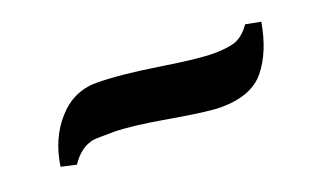

<svg xmlns="http://www.w3.org/2000/svg" viewBox="-34 -482 603 369"><g transform="rotate(-20 267.5 -297.5)"><path d="M376 -235C418 -235 448.3 -246.7 467 -270C485.7 -293.3 498.3 -324.3 505 -363L474 -369C464.7 -355.7 454.7 -347 444 -343C433.3 -339 417.8 -337 397.5 -337C377.2 -337 341.3 -341 290 -349C238.7 -357 197.5 -361 166.5 -361C135.5 -361 109.2 -348.8 87.5 -324.5C65.8 -300.2 52.3 -269.7 47 -233L78 -226C90.7 -245.3 106 -256.7 124 -260C130 -260.7 144.2 -261 166.5 -261C188.8 -261 225 -256.7 275 -248C325 -239.3 358.7 -235 376 -235Z"/></g></svg>

Font: Oleo Script
Style: Regular
Weight: 400
Designer: Soytutype
Foundry: Soytutype
Version: Version 1.002